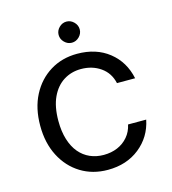

<svg xmlns="http://www.w3.org/2000/svg" viewBox="-106 -780 789 879"><g transform="rotate(-15 288.5 -340.5)"><path d="M298 12Q226 12 170 -22.5Q114 -57 82 -119Q50 -181 50 -263Q50 -346 82 -407.5Q114 -469 170 -503.5Q226 -538 298 -538Q388 -538 448.5 -490Q509 -442 526 -361H440Q429 -411 389.5 -438.5Q350 -466 297 -466Q251 -466 214.5 -443Q178 -420 157 -375Q136 -330 136 -263Q136 -213 148 -174.5Q160 -136 181.5 -110.5Q203 -85 232.5 -72Q262 -59 297 -59Q333 -59 362.5 -71.5Q392 -84 412.5 -108Q433 -132 440 -165H526Q510 -86 448.5 -37Q387 12 298 12ZM289 -593Q269 -593 254 -608Q239 -623 239 -643Q239 -663 254 -678Q269 -693 289 -693Q309 -693 324 -678Q339 -663 339 -643Q339 -623 324 -608Q309 -593 289 -593Z"/></g></svg>

Font: DM Sans 9pt
Style: Regular
Weight: 400
Designer: Colophon Foundry, Jonny Pinhorn
Foundry: Colophon Foundry
Version: Version 4.004;gftools[0.9.30]